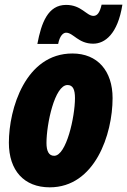

<svg xmlns="http://www.w3.org/2000/svg" viewBox="-20 -792 544 822"><path d="M140 -604H229C236 -640 251 -652 263 -652C294 -652 315 -605 379 -605C429 -605 484 -646 504 -772H415C407 -737 396 -724 380 -724C350 -724 329 -771 263 -771C185 -771 157 -694 140 -604ZM193 10C386 10 462 -216 462 -372C462 -488 398 -563 290 -563C89 -563 18 -326 18 -181C18 -62 83 10 193 10ZM212 -125C189 -125 179 -145 179 -180C179 -261 214 -428 269 -428C292 -428 301 -409 301 -372C301 -292 264 -125 212 -125Z"/></svg>

Font: Noto Sans ExtraCondensed Black
Style: Italic
Weight: 900
Width: 2
Italic angle: -12°
Designer: Monotype Design Team
Foundry: Monotype Imaging Inc.
Version: Version 2.013